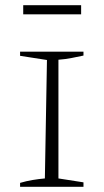

<svg xmlns="http://www.w3.org/2000/svg" viewBox="-20 -716 397 736"><path d="M57 0V-15Q81 -22 105 -26Q129 -30 152 -32L160 -486L57 -502V-518H300V-503Q280 -499 256 -494Q232 -489 204 -487V-32L300 -17V0ZM69 -661V-696H291V-661Z"/></svg>

Font: Piazzolla SC ExtraLight
Style: Regular
Weight: 200
Designer: Juan Pablo del Peral
Foundry: Huerta Tipografica
Version: Version 1.330